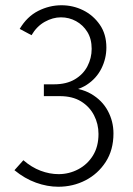

<svg xmlns="http://www.w3.org/2000/svg" viewBox="-20 -703 508 731"><path d="M202 8Q160 8 117 -7.5Q74 -23 35 -55L69 -93Q100 -66 134.5 -53Q169 -40 203 -40Q243 -40 278 -58.5Q313 -77 334 -111Q355 -145 355 -193Q355 -231 338 -264Q321 -297 288.5 -317Q256 -337 208 -337H147V-382H186Q233 -382 265 -401Q297 -420 313 -451Q329 -482 329 -517Q329 -555 312.5 -581.5Q296 -608 269.5 -622.5Q243 -637 212 -637Q181 -637 150.5 -620Q120 -603 100 -569L55 -593Q83 -640 125.5 -661.5Q168 -683 214 -683Q258 -683 296.5 -664Q335 -645 360 -609Q385 -573 385 -522Q385 -480 366 -442Q347 -404 310 -380Q273 -356 222 -356L221 -370Q285 -370 327 -345.5Q369 -321 390.5 -281Q412 -241 412 -195Q412 -132 382.5 -86.5Q353 -41 305.5 -16.5Q258 8 202 8Z"/></svg>

Font: Yaldevi ExtraLight Light
Style: Regular
Weight: 300
Version: Version 1.100